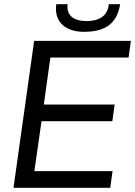

<svg xmlns="http://www.w3.org/2000/svg" viewBox="-20 -891 641 911"><path d="M44 0H503L514 -79H143L177 -316H513L524 -395H188L219 -618H590L601 -697H142ZM247 -871C234 -777 304 -740 377 -740C467 -740 534 -769 550 -871H496C491 -811 444 -791 391 -791C325 -791 294 -822 301 -871Z"/></svg>

Font: HK Grotesk
Style: Italic
Weight: 400
Italic angle: -16°
Designer: Alfredo Marco Pradil
Foundry: Hanken Design Co.
Version: Version 3.001;FEAKit 1.0